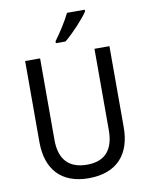

<svg xmlns="http://www.w3.org/2000/svg" viewBox="-101 -1017 856 1099"><g transform="rotate(-10 327.0 -467.0)"><path d="M469 -934V-944H366C344 -899 306 -839 273 -795V-784H329C374 -820 444 -895 469 -934ZM572 -242V-714H485V-241C485 -132 437 -68 329 -68C223 -68 169 -127 169 -240V-714H82V-243C82 -84 166 10 325 10C492 10 572 -89 572 -242Z"/></g></svg>

Font: Noto Sans Sinhala SemiCondensed
Style: Regular
Weight: 400
Width: 4
Designer: Jelle Bosma - Monotype Design Team
Foundry: Monotype Imaging Inc.
Version: Version 2.006